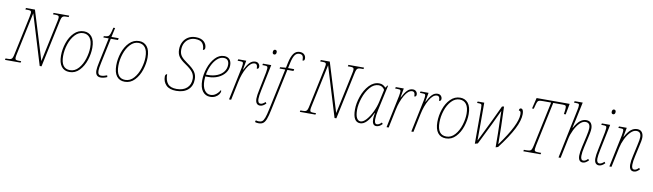

<svg xmlns="http://www.w3.org/2000/svg" viewBox="-65 -1517 8522 2505"><g transform="rotate(10 4196.0 -265.0)"><path d="M-14 -20H19Q45 -20 58 -26Q71 -32 78.5 -49.5Q86 -67 94 -108L200 -606Q209 -653 209 -663Q209 -682 200 -688Q191 -694 163 -694H130L134 -714H253L452 -67L567 -606Q576 -645 576 -663Q576 -682 566 -688Q556 -694 530 -694H496L500 -714H707L703 -694H670Q644 -694 631 -688Q618 -682 610.5 -664.5Q603 -647 595 -606L466 0H442L240 -663L122 -108Q113 -69 113 -51Q113 -32 123 -26Q133 -20 159 -20H193L189 0H-18Z M692 -182Q692 -267 720.5 -351.5Q749 -436 804 -491Q859 -546 933 -546Q998 -546 1037.5 -498Q1077 -450 1077 -352Q1077 -274 1049.5 -189.5Q1022 -105 967.5 -47.5Q913 10 837 10Q767 10 729.5 -39Q692 -88 692 -182ZM1049 -352Q1049 -437 1017 -479Q985 -521 929 -521Q868 -521 820 -469.5Q772 -418 746 -338.5Q720 -259 720 -182Q720 -15 839 -15Q904 -15 952 -69.5Q1000 -124 1024.5 -203.5Q1049 -283 1049 -352Z M1180 -72Q1180 -92 1184.5 -119Q1189 -146 1197 -185L1266 -511H1195L1198 -529Q1235 -531 1251.5 -538.5Q1268 -546 1278 -571Q1288 -596 1302 -659H1325L1298 -536H1394L1389 -511H1294L1225 -185Q1215 -138 1211.5 -114.5Q1208 -91 1208 -72Q1208 -15 1252 -15Q1287 -15 1330 -33L1336 -11Q1315 -1 1292.5 4.5Q1270 10 1252 10Q1180 10 1180 -72Z M1424 -182Q1424 -267 1452.5 -351.5Q1481 -436 1536 -491Q1591 -546 1665 -546Q1730 -546 1769.5 -498Q1809 -450 1809 -352Q1809 -274 1781.5 -189.5Q1754 -105 1699.5 -47.5Q1645 10 1569 10Q1499 10 1461.5 -39Q1424 -88 1424 -182ZM1781 -352Q1781 -437 1749 -479Q1717 -521 1661 -521Q1600 -521 1552 -469.5Q1504 -418 1478 -338.5Q1452 -259 1452 -182Q1452 -15 1571 -15Q1636 -15 1684 -69.5Q1732 -124 1756.5 -203.5Q1781 -283 1781 -352Z M2073 -148Q2073 -164 2080 -173Q2087 -182 2098 -184Q2098 -102 2134 -58.5Q2170 -15 2252 -15Q2338 -15 2387.5 -59.5Q2437 -104 2437 -182Q2437 -230 2409.5 -268Q2382 -306 2306 -357Q2248 -396 2221.5 -433.5Q2195 -471 2195 -529Q2195 -584 2218 -628.5Q2241 -673 2283.5 -698.5Q2326 -724 2383 -724Q2455 -724 2492 -689.5Q2529 -655 2529 -607Q2529 -593 2521.5 -585Q2514 -577 2502 -577Q2504 -629 2477 -664Q2450 -699 2381 -699Q2338 -699 2302 -679Q2266 -659 2244.5 -620.5Q2223 -582 2223 -529Q2223 -480 2247 -447Q2271 -414 2329 -374Q2404 -323 2434.5 -280.5Q2465 -238 2465 -182Q2465 -92 2408 -41Q2351 10 2251 10Q2160 10 2116.5 -35Q2073 -80 2073 -148Z M2562 -185Q2562 -264 2590.5 -348.5Q2619 -433 2671.5 -489.5Q2724 -546 2791 -546Q2837 -546 2862.5 -518Q2888 -490 2888 -440Q2888 -385 2854.5 -339.5Q2821 -294 2762.5 -267.5Q2704 -241 2633 -241H2593Q2590 -205 2590 -185Q2590 -106 2620.5 -61Q2651 -16 2700 -16Q2740 -16 2771.5 -39.5Q2803 -63 2824 -100Q2831 -98 2831 -87Q2831 -68 2815 -45Q2799 -22 2769.5 -6Q2740 10 2701 10Q2638 10 2600 -39.5Q2562 -89 2562 -185ZM2627 -266Q2692 -266 2745.5 -288Q2799 -310 2829.5 -350Q2860 -390 2860 -441Q2860 -480 2842 -500.5Q2824 -521 2789 -521Q2743 -521 2703 -484.5Q2663 -448 2635.5 -389.5Q2608 -331 2597 -266Z M3040 -430Q3047 -470 3047 -487Q3047 -500 3043.5 -506Q3040 -512 3029 -514Q3018 -516 2994 -516H2973L2978 -536H3084L3062 -414H3065Q3099 -481 3131 -513Q3163 -545 3204 -545Q3232 -545 3248 -527.5Q3264 -510 3264 -487Q3264 -457 3237 -457Q3237 -492 3227.5 -506Q3218 -520 3199 -520Q3147 -520 3099.5 -438Q3052 -356 3029 -244L2978 0H2950Z M3405 -707Q3405 -723 3412 -732.5Q3419 -742 3431 -742Q3442 -742 3449 -735Q3456 -728 3456 -714Q3456 -697 3448.5 -688Q3441 -679 3430 -679Q3418 -679 3411.5 -686Q3405 -693 3405 -707ZM3300 -73Q3300 -114 3317 -192L3365 -430Q3372 -470 3372 -484Q3372 -505 3363 -510.5Q3354 -516 3321 -516H3301L3305 -536H3415L3344 -192Q3327 -111 3327 -73Q3327 -16 3364 -16Q3391 -16 3426 -49L3440 -32Q3400 10 3361 10Q3332 10 3316 -10.5Q3300 -31 3300 -73Z M3335 232 3342 208Q3359 215 3384 215Q3411 215 3427.5 202Q3444 189 3458 152Q3472 115 3488 39L3605 -511H3530L3533 -529L3610 -536L3625 -607Q3642 -688 3672.5 -729Q3703 -770 3753 -770Q3792 -770 3813 -748.5Q3834 -727 3834 -695Q3834 -665 3807 -665Q3807 -709 3795 -727Q3783 -745 3751 -745Q3713 -745 3690.5 -711Q3668 -677 3653 -607L3638 -536H3719L3714 -511H3633L3516 40Q3499 123 3482.5 165Q3466 207 3443.5 223.5Q3421 240 3384 240Q3356 240 3335 232Z M3892 -20H3925Q3951 -20 3964 -26Q3977 -32 3984.5 -49.5Q3992 -67 4000 -108L4106 -606Q4115 -653 4115 -663Q4115 -682 4106 -688Q4097 -694 4069 -694H4036L4040 -714H4159L4358 -67L4473 -606Q4482 -645 4482 -663Q4482 -682 4472 -688Q4462 -694 4436 -694H4402L4406 -714H4613L4609 -694H4576Q4550 -694 4537 -688Q4524 -682 4516.5 -664.5Q4509 -647 4501 -606L4372 0H4348L4146 -663L4028 -108Q4019 -69 4019 -51Q4019 -32 4029 -26Q4039 -20 4065 -20H4099L4095 0H3888Z M4591 -156Q4591 -238 4623 -330Q4655 -422 4713 -484Q4771 -546 4846 -546Q4873 -546 4895 -534.5Q4917 -523 4931 -504L4954 -536H4963L4890 -202Q4873 -124 4873 -76Q4873 -46 4880.5 -30.5Q4888 -15 4905 -15Q4919 -15 4933.5 -22.5Q4948 -30 4967 -49L4981 -32Q4944 10 4901 10Q4846 10 4846 -76Q4846 -104 4856 -156H4852Q4775 10 4688 10Q4591 10 4591 -156ZM4886 -312 4921 -473Q4909 -496 4888.5 -508.5Q4868 -521 4843 -521Q4778 -521 4727 -460.5Q4676 -400 4647.5 -313.5Q4619 -227 4619 -156Q4619 -86 4637.5 -50.5Q4656 -15 4689 -15Q4724 -15 4764 -59.5Q4804 -104 4837.5 -173Q4871 -242 4886 -312Z M5127 -430Q5134 -470 5134 -487Q5134 -500 5130.5 -506Q5127 -512 5116 -514Q5105 -516 5081 -516H5060L5065 -536H5171L5149 -414H5152Q5186 -481 5218 -513Q5250 -545 5291 -545Q5319 -545 5335 -527.5Q5351 -510 5351 -487Q5351 -457 5324 -457Q5324 -492 5314.5 -506Q5305 -520 5286 -520Q5234 -520 5186.5 -438Q5139 -356 5116 -244L5065 0H5037Z M5455 -430Q5462 -470 5462 -487Q5462 -500 5458.5 -506Q5455 -512 5444 -514Q5433 -516 5409 -516H5388L5393 -536H5499L5477 -414H5480Q5514 -481 5546 -513Q5578 -545 5619 -545Q5647 -545 5663 -527.5Q5679 -510 5679 -487Q5679 -457 5652 -457Q5652 -492 5642.5 -506Q5633 -520 5614 -520Q5562 -520 5514.5 -438Q5467 -356 5444 -244L5393 0H5365Z M5678 -182Q5678 -267 5706.5 -351.5Q5735 -436 5790 -491Q5845 -546 5919 -546Q5984 -546 6023.5 -498Q6063 -450 6063 -352Q6063 -274 6035.5 -189.5Q6008 -105 5953.5 -47.5Q5899 10 5823 10Q5753 10 5715.5 -39Q5678 -88 5678 -182ZM6035 -352Q6035 -437 6003 -479Q5971 -521 5915 -521Q5854 -521 5806 -469.5Q5758 -418 5732 -338.5Q5706 -259 5706 -182Q5706 -15 5825 -15Q5890 -15 5938 -69.5Q5986 -124 6010.5 -203.5Q6035 -283 6035 -352Z M6476 -423 6475 -469Q6415 -334 6247 2L6209 13V-458Q6209 -487 6206.5 -498Q6204 -509 6195 -512.5Q6186 -516 6162 -516H6145L6150 -536H6237V-272Q6237 -107 6236 -39H6239Q6404 -374 6474 -527L6500 -531Q6511 -237 6511 -74V-37H6514Q6728 -331 6728 -466Q6728 -493 6721 -503.5Q6714 -514 6699 -514Q6699 -528 6705 -536.5Q6711 -545 6722 -545Q6739 -545 6748 -527Q6757 -509 6757 -476Q6757 -393 6698.5 -277.5Q6640 -162 6515 2L6484 12Q6485 -145 6476 -423Z M6853 -20H6883Q6917 -20 6932.5 -25.5Q6948 -31 6955.5 -47.5Q6963 -64 6972 -105L7096 -689H6992Q6954 -689 6939 -685Q6924 -681 6916.5 -667.5Q6909 -654 6899 -615L6887 -570H6864L6899 -714H7337L7310 -570H7286Q7295 -627 7295 -654Q7295 -677 7286.5 -683Q7278 -689 7248 -689H7124L7000 -105Q6992 -65 6992 -53Q6992 -32 7003 -26Q7014 -20 7052 -20H7082L7077 0H6849Z M7577 -73Q7577 -114 7594 -192L7627 -337Q7644 -412 7644 -446Q7644 -518 7582 -518Q7543 -518 7505.5 -479Q7468 -440 7439 -381Q7410 -322 7398 -264L7343 0H7315L7451 -654Q7459 -692 7459 -711Q7459 -725 7456 -730.5Q7453 -736 7442.5 -738Q7432 -740 7406 -740H7390L7395 -760H7502L7452 -523Q7443 -478 7427 -414H7431Q7470 -483 7507.5 -513Q7545 -543 7589 -543Q7632 -543 7652 -515.5Q7672 -488 7672 -446Q7672 -417 7664.5 -381.5Q7657 -346 7655 -337L7622 -192Q7605 -119 7605 -73Q7605 -16 7640 -16Q7655 -16 7669 -24Q7683 -32 7700 -49L7714 -32Q7694 -12 7675.5 -1Q7657 10 7637 10Q7577 10 7577 -73Z M7895 -707Q7895 -723 7902 -732.5Q7909 -742 7921 -742Q7932 -742 7939 -735Q7946 -728 7946 -714Q7946 -697 7938.5 -688Q7931 -679 7920 -679Q7908 -679 7901.5 -686Q7895 -693 7895 -707ZM7790 -73Q7790 -114 7807 -192L7855 -430Q7862 -470 7862 -484Q7862 -505 7853 -510.5Q7844 -516 7811 -516H7791L7795 -536H7905L7834 -192Q7817 -111 7817 -73Q7817 -16 7854 -16Q7881 -16 7916 -49L7930 -32Q7890 10 7851 10Q7822 10 7806 -10.5Q7790 -31 7790 -73Z M8252 -73Q8252 -121 8269 -192L8301 -337Q8319 -416 8319 -446Q8319 -518 8257 -518Q8218 -518 8180 -479Q8142 -440 8113.5 -381Q8085 -322 8073 -264L8017 0H7989L8079 -430Q8086 -470 8086 -487Q8086 -500 8082.5 -506Q8079 -512 8068 -514Q8057 -516 8033 -516H8017L8022 -536H8125L8102 -414H8106Q8144 -483 8181.5 -513Q8219 -543 8263 -543Q8306 -543 8326.5 -515.5Q8347 -488 8347 -446Q8347 -423 8341 -392.5Q8335 -362 8329 -337L8297 -192Q8280 -119 8280 -73Q8280 -44 8288.5 -30Q8297 -16 8315 -16Q8330 -16 8344 -24Q8358 -32 8375 -49L8389 -32Q8369 -11 8351 -0.5Q8333 10 8312 10Q8252 10 8252 -73Z"/></g></svg>

Font: Noto Serif NarrowThin
Style: Italic
Weight: 250
Width: 4
Italic angle: -12°
Designer: Monotype Design Team
Foundry: Monotype Imaging Inc.
Version: Version 1.001